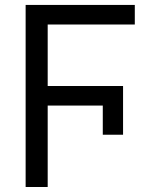

<svg xmlns="http://www.w3.org/2000/svg" viewBox="-20 -747 665 767"><path d="M471.6 -403.4V-208.8H390.6V-325.3H170.5V0H82.4V-727.3H518.5V-649.1H170.5V-403.4Z"/></svg>

Font: Inter UI
Style: Regular
Weight: 400
Designer: Rasmus Andersson
Foundry: rsms
Version: Version 2.2